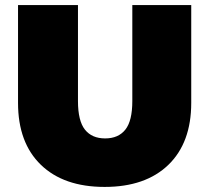

<svg xmlns="http://www.w3.org/2000/svg" viewBox="-20 -720 824 756"><path d="M51 -315V-700H287V-322Q287 -244 314.5 -209.5Q342 -175 394 -175Q446 -175 473.5 -209.5Q501 -244 501 -322V-700H733V-315Q733 -158 643 -71Q553 16 392 16Q231 16 141 -71Q51 -158 51 -315Z"/></svg>

Font: CMG Sans Black
Style: Regular
Weight: 900
Designer: Julieta Ulanovsky
Foundry: Julieta Ulanovsky
Version: Version 7.200